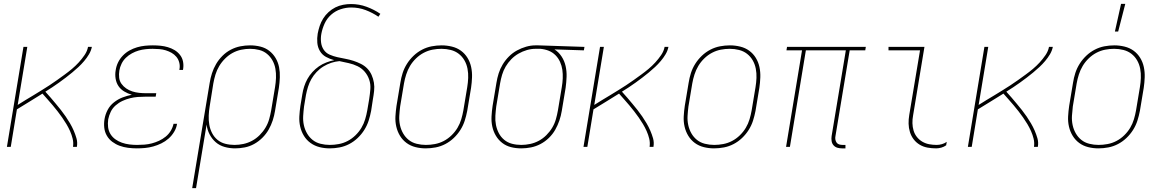

<svg xmlns="http://www.w3.org/2000/svg" viewBox="-20 -764 6040 999"><path d="M16 0 102 -520H122L72 -218Q92 -231 113 -243.5Q134 -256 154.5 -268.5Q175 -281 196 -294Q217 -307 237 -320Q257 -333 276.5 -347Q296 -361 316 -375.5Q336 -390 354.5 -405.5Q373 -421 389.5 -439Q406 -457 420 -477.5Q434 -498 438 -520H458Q454 -500 443 -481.5Q432 -463 418 -446.5Q404 -430 388.5 -415.5Q373 -401 356 -387Q339 -373 322 -360Q305 -347 287.5 -334.5Q270 -322 252 -310Q234 -298 216 -287Q230 -272 243.5 -256Q257 -240 270.5 -224Q284 -208 297 -191.5Q310 -175 322 -157.5Q334 -140 344.5 -122Q355 -104 363.5 -84.5Q372 -65 378 -44Q384 -23 380 0H360Q363 -22 358 -42.5Q353 -63 344.5 -82Q336 -101 325.5 -118.5Q315 -136 303.5 -152.5Q292 -169 279.5 -185Q267 -201 254 -216.5Q241 -232 227.5 -247Q214 -262 201 -277Q167 -256 134 -235.5Q101 -215 68 -195L36 0Z M692 8Q669 8 646 5Q623 2 602.5 -5.5Q582 -13 564.5 -26Q547 -39 536 -58Q525 -77 522.5 -99.5Q520 -122 524 -145Q528 -169 540 -192Q552 -215 573 -231.5Q594 -248 617.5 -257Q641 -266 666 -271Q645 -277 626.5 -288Q608 -299 596.5 -316Q585 -333 581.5 -355Q578 -377 582 -399Q585 -420 594.5 -439.5Q604 -459 619.5 -475Q635 -491 654 -501.5Q673 -512 693.5 -518Q714 -524 734.5 -526Q755 -528 775 -528Q796 -528 815.5 -526Q835 -524 853.5 -518.5Q872 -513 888 -503.5Q904 -494 916 -479Q928 -464 932 -445Q936 -426 933 -406L932 -400H913L914 -405Q917 -422 912.5 -439Q908 -456 897.5 -468.5Q887 -481 873 -489Q859 -497 843 -502Q827 -507 809 -508.5Q791 -510 774 -510Q756 -510 737.5 -508Q719 -506 701.5 -501Q684 -496 666.5 -486.5Q649 -477 635 -463.5Q621 -450 612.5 -432.5Q604 -415 601 -397Q598 -378 600 -360Q602 -342 612 -328Q622 -314 636.5 -304Q651 -294 668 -288.5Q685 -283 703 -281Q721 -279 740 -279H793L790 -261H737Q717 -261 697 -259.5Q677 -258 657 -253Q637 -248 617.5 -239Q598 -230 581.5 -215.5Q565 -201 556 -182Q547 -163 543 -143Q540 -122 542.5 -102Q545 -82 555 -66Q565 -50 580.5 -39Q596 -28 614.5 -21.5Q633 -15 653 -12.5Q673 -10 693 -10Q712 -10 731.5 -11.5Q751 -13 770 -18Q789 -23 807.5 -31.5Q826 -40 842 -53Q858 -66 868.5 -83.5Q879 -101 883 -120H902L901 -119Q898 -98 886 -78Q874 -58 857 -43Q840 -28 819.5 -18Q799 -8 777.5 -2Q756 4 734.5 6Q713 8 692 8Z M980 215 1071 -333Q1075 -358 1083 -383Q1091 -408 1104.5 -431Q1118 -454 1137.5 -473.5Q1157 -493 1181 -505.5Q1205 -518 1230.5 -523Q1256 -528 1281 -528Q1309 -528 1335 -521.5Q1361 -515 1381 -499.5Q1401 -484 1414 -462Q1427 -440 1432 -414.5Q1437 -389 1436 -361.5Q1435 -334 1431 -307L1411 -187Q1407 -162 1399 -137.5Q1391 -113 1378 -90Q1365 -67 1345.5 -47.5Q1326 -28 1302.5 -15Q1279 -2 1253.5 3Q1228 8 1203 8Q1175 8 1148.5 0.5Q1122 -7 1102.5 -24Q1083 -41 1070.5 -65Q1058 -89 1055 -116L1000 215ZM1200 -10Q1223 -10 1246.5 -15Q1270 -20 1291.5 -31.5Q1313 -43 1331 -61Q1349 -79 1361.5 -100Q1374 -121 1380.5 -144Q1387 -167 1391 -190L1411 -310Q1415 -334 1416 -358.5Q1417 -383 1413 -406Q1409 -429 1398 -449Q1387 -469 1369.5 -483.5Q1352 -498 1329 -504Q1306 -510 1281 -510Q1258 -510 1234.5 -505Q1211 -500 1190 -488.5Q1169 -477 1151 -459Q1133 -441 1120.5 -420Q1108 -399 1101 -376Q1094 -353 1090 -330L1071 -211Q1067 -187 1066 -162.5Q1065 -138 1069 -115Q1073 -92 1083.5 -71.5Q1094 -51 1111.5 -36.5Q1129 -22 1152 -16Q1175 -10 1200 -10Z M1696 8Q1668 8 1642.5 1.5Q1617 -5 1596 -20Q1575 -35 1561.5 -57Q1548 -79 1542 -105Q1536 -131 1537.5 -158.5Q1539 -186 1543 -213L1553 -273Q1556 -293 1562.5 -313.5Q1569 -334 1579.5 -353Q1590 -372 1605.5 -389Q1621 -406 1639 -418.5Q1657 -431 1678 -439Q1699 -447 1719 -451Q1696 -457 1676 -468Q1656 -479 1644.5 -498.5Q1633 -518 1631 -541.5Q1629 -565 1633 -589Q1637 -610 1643.5 -629.5Q1650 -649 1661.5 -667.5Q1673 -686 1689.5 -701Q1706 -716 1725 -725.5Q1744 -735 1765 -739Q1786 -743 1806 -743Q1849 -743 1888 -728.5Q1927 -714 1959 -692L1949 -677Q1918 -698 1882.5 -711.5Q1847 -725 1807 -725Q1780 -725 1752.5 -716Q1725 -707 1703 -687.5Q1681 -668 1669 -641.5Q1657 -615 1652 -588Q1648 -566 1650.5 -544Q1653 -522 1664.5 -505Q1676 -488 1695.5 -479.5Q1715 -471 1735.5 -466.5Q1756 -462 1777.5 -458Q1799 -454 1819 -447.5Q1839 -441 1858 -431.5Q1877 -422 1891 -407.5Q1905 -393 1913.5 -374Q1922 -355 1925.5 -334Q1929 -313 1926.5 -290.5Q1924 -268 1920 -246L1911 -187Q1906 -161 1898 -136Q1890 -111 1875.5 -88Q1861 -65 1841 -46Q1821 -27 1797 -14.5Q1773 -2 1747 3Q1721 8 1696 8ZM1696 -10Q1719 -10 1743 -14.5Q1767 -19 1789 -30.5Q1811 -42 1829.5 -60Q1848 -78 1860.5 -99Q1873 -120 1880 -143.5Q1887 -167 1891 -190L1901 -249Q1905 -275 1907 -300.5Q1909 -326 1901 -349.5Q1893 -373 1877.5 -391Q1862 -409 1840.5 -419.5Q1819 -430 1794.5 -435.5Q1770 -441 1746 -446Q1724 -444 1703 -437Q1682 -430 1662.5 -418Q1643 -406 1627 -389Q1611 -372 1600 -352.5Q1589 -333 1582.5 -312Q1576 -291 1572 -270L1562 -210Q1559 -186 1557.5 -161Q1556 -136 1561 -113Q1566 -90 1577.5 -70Q1589 -50 1606.5 -36Q1624 -22 1647.5 -16Q1671 -10 1696 -10Z M2195 8Q2168 8 2142 1.5Q2116 -5 2095.5 -20Q2075 -35 2061.5 -57Q2048 -79 2042 -105Q2036 -131 2037.5 -158.5Q2039 -186 2043 -213L2063 -333Q2067 -359 2075 -384Q2083 -409 2097.5 -432Q2112 -455 2132 -474Q2152 -493 2176 -505.5Q2200 -518 2226 -523Q2252 -528 2278 -528Q2305 -528 2331.5 -521.5Q2358 -515 2378.5 -500Q2399 -485 2412.5 -463Q2426 -441 2431.5 -415Q2437 -389 2436 -361.5Q2435 -334 2431 -307L2411 -187Q2406 -161 2398 -136Q2390 -111 2375.5 -88Q2361 -65 2341 -46Q2321 -27 2297 -14.5Q2273 -2 2247 3Q2221 8 2195 8ZM2196 -10Q2219 -10 2243 -14.5Q2267 -19 2289 -30.5Q2311 -42 2329.5 -60Q2348 -78 2360.5 -99Q2373 -120 2380 -143.5Q2387 -167 2391 -190L2411 -310Q2415 -334 2416 -358.5Q2417 -383 2412.5 -406.5Q2408 -430 2396.5 -450Q2385 -470 2367 -484Q2349 -498 2325.5 -504Q2302 -510 2277 -510Q2254 -510 2230.5 -505.5Q2207 -501 2185 -489.5Q2163 -478 2144.5 -460Q2126 -442 2113.5 -421Q2101 -400 2093.5 -376.5Q2086 -353 2082 -330L2062 -210Q2059 -186 2057.5 -161.5Q2056 -137 2061 -113.5Q2066 -90 2077.5 -70Q2089 -50 2106.5 -36Q2124 -22 2147.5 -16Q2171 -10 2196 -10Z M2692 8Q2664 8 2638.5 1.5Q2613 -5 2593 -20.5Q2573 -36 2560 -58Q2547 -80 2541.5 -105.5Q2536 -131 2537.5 -158.5Q2539 -186 2543 -213L2563 -333Q2567 -358 2574.5 -382Q2582 -406 2595.5 -428.5Q2609 -451 2628 -470Q2647 -489 2670 -501.5Q2693 -514 2717.5 -521Q2742 -528 2766 -528H2781L3021 -520L3018 -502L2865 -507Q2887 -493 2902 -470Q2917 -447 2923 -420Q2929 -393 2928 -364.5Q2927 -336 2923 -307L2903 -187Q2899 -162 2890.5 -137Q2882 -112 2869 -89Q2856 -66 2836 -46.5Q2816 -27 2792 -14.5Q2768 -2 2742.5 3Q2717 8 2692 8ZM2692 -10Q2715 -10 2738.5 -15Q2762 -20 2783.5 -31.5Q2805 -43 2823 -61Q2841 -79 2853.5 -100Q2866 -121 2872.5 -144Q2879 -167 2883 -190L2903 -310Q2907 -333 2908 -356Q2909 -379 2906 -400.5Q2903 -422 2894 -442Q2885 -462 2870 -477Q2855 -492 2835 -500Q2815 -508 2792 -510H2766Q2744 -510 2721.5 -503.5Q2699 -497 2678 -485Q2657 -473 2640 -455.5Q2623 -438 2611 -417.5Q2599 -397 2592.5 -375Q2586 -353 2582 -330L2562 -210Q2559 -186 2557.5 -161.5Q2556 -137 2560.5 -114Q2565 -91 2575.5 -71Q2586 -51 2603.5 -36.5Q2621 -22 2644 -16Q2667 -10 2692 -10Z M3016 0 3102 -520H3122L3072 -218Q3092 -231 3113 -243.5Q3134 -256 3154.5 -268.5Q3175 -281 3196 -294Q3217 -307 3237 -320Q3257 -333 3276.5 -347Q3296 -361 3316 -375.5Q3336 -390 3354.5 -405.5Q3373 -421 3389.5 -439Q3406 -457 3420 -477.5Q3434 -498 3438 -520H3458Q3454 -500 3443 -481.5Q3432 -463 3418 -446.5Q3404 -430 3388.5 -415.5Q3373 -401 3356 -387Q3339 -373 3322 -360Q3305 -347 3287.5 -334.5Q3270 -322 3252 -310Q3234 -298 3216 -287Q3230 -272 3243.5 -256Q3257 -240 3270.5 -224Q3284 -208 3297 -191.5Q3310 -175 3322 -157.5Q3334 -140 3344.5 -122Q3355 -104 3363.5 -84.5Q3372 -65 3378 -44Q3384 -23 3380 0H3360Q3363 -22 3358 -42.5Q3353 -63 3344.5 -82Q3336 -101 3325.5 -118.5Q3315 -136 3303.5 -152.5Q3292 -169 3279.5 -185Q3267 -201 3254 -216.5Q3241 -232 3227.5 -247Q3214 -262 3201 -277Q3167 -256 3134 -235.5Q3101 -215 3068 -195L3036 0Z M3695 8Q3668 8 3642 1.5Q3616 -5 3595.5 -20Q3575 -35 3561.5 -57Q3548 -79 3542 -105Q3536 -131 3537.5 -158.5Q3539 -186 3543 -213L3563 -333Q3567 -359 3575 -384Q3583 -409 3597.5 -432Q3612 -455 3632 -474Q3652 -493 3676 -505.5Q3700 -518 3726 -523Q3752 -528 3778 -528Q3805 -528 3831.5 -521.5Q3858 -515 3878.5 -500Q3899 -485 3912.5 -463Q3926 -441 3931.5 -415Q3937 -389 3936 -361.5Q3935 -334 3931 -307L3911 -187Q3906 -161 3898 -136Q3890 -111 3875.5 -88Q3861 -65 3841 -46Q3821 -27 3797 -14.5Q3773 -2 3747 3Q3721 8 3695 8ZM3696 -10Q3719 -10 3743 -14.5Q3767 -19 3789 -30.5Q3811 -42 3829.5 -60Q3848 -78 3860.5 -99Q3873 -120 3880 -143.5Q3887 -167 3891 -190L3911 -310Q3915 -334 3916 -358.5Q3917 -383 3912.5 -406.5Q3908 -430 3896.5 -450Q3885 -470 3867 -484Q3849 -498 3825.5 -504Q3802 -510 3777 -510Q3754 -510 3730.5 -505.5Q3707 -501 3685 -489.5Q3663 -478 3644.5 -460Q3626 -442 3613.5 -421Q3601 -400 3593.5 -376.5Q3586 -353 3582 -330L3562 -210Q3559 -186 3557.5 -161.5Q3556 -137 3561 -113.5Q3566 -90 3577.5 -70Q3589 -50 3606.5 -36Q3624 -22 3647.5 -16Q3671 -10 3696 -10Z M4379 8H4361Q4348 8 4336.5 4.5Q4325 1 4317 -8Q4309 -17 4307 -30Q4305 -43 4307 -56L4381 -502H4173L4090 0H4070L4153 -502H4072L4075 -520H4485L4482 -502H4401L4327 -56Q4325 -47 4326.5 -38Q4328 -29 4333 -22Q4338 -15 4346.5 -12.5Q4355 -10 4364 -10H4379Z M4851 8Q4828 8 4806 4Q4784 0 4765.5 -11Q4747 -22 4734 -39Q4721 -56 4714.5 -77Q4708 -98 4707.5 -120.5Q4707 -143 4711 -166L4767 -502H4603V-520H4790L4731 -164Q4727 -143 4727.5 -123Q4728 -103 4733.5 -84.5Q4739 -66 4751 -51Q4763 -36 4779.5 -26.5Q4796 -17 4815 -13.5Q4834 -10 4854 -10Q4867 -10 4881 -14Q4895 -18 4906 -26L4903 -8Q4892 0 4878 4Q4864 8 4851 8Z M5016 0 5102 -520H5122L5072 -218Q5092 -231 5113 -243.5Q5134 -256 5154.5 -268.5Q5175 -281 5196 -294Q5217 -307 5237 -320Q5257 -333 5276.5 -347Q5296 -361 5316 -375.5Q5336 -390 5354.5 -405.5Q5373 -421 5389.5 -439Q5406 -457 5420 -477.5Q5434 -498 5438 -520H5458Q5454 -500 5443 -481.5Q5432 -463 5418 -446.5Q5404 -430 5388.5 -415.5Q5373 -401 5356 -387Q5339 -373 5322 -360Q5305 -347 5287.5 -334.5Q5270 -322 5252 -310Q5234 -298 5216 -287Q5230 -272 5243.5 -256Q5257 -240 5270.5 -224Q5284 -208 5297 -191.5Q5310 -175 5322 -157.5Q5334 -140 5344.5 -122Q5355 -104 5363.5 -84.5Q5372 -65 5378 -44Q5384 -23 5380 0H5360Q5363 -22 5358 -42.5Q5353 -63 5344.5 -82Q5336 -101 5325.5 -118.5Q5315 -136 5303.5 -152.5Q5292 -169 5279.5 -185Q5267 -201 5254 -216.5Q5241 -232 5227.5 -247Q5214 -262 5201 -277Q5167 -256 5134 -235.5Q5101 -215 5068 -195L5036 0Z M5695 8Q5668 8 5642 1.5Q5616 -5 5595.5 -20Q5575 -35 5561.5 -57Q5548 -79 5542 -105Q5536 -131 5537.5 -158.5Q5539 -186 5543 -213L5563 -333Q5567 -359 5575 -384Q5583 -409 5597.5 -432Q5612 -455 5632 -474Q5652 -493 5676 -505.5Q5700 -518 5726 -523Q5752 -528 5778 -528Q5805 -528 5831.5 -521.5Q5858 -515 5878.5 -500Q5899 -485 5912.5 -463Q5926 -441 5931.5 -415Q5937 -389 5936 -361.5Q5935 -334 5931 -307L5911 -187Q5906 -161 5898 -136Q5890 -111 5875.5 -88Q5861 -65 5841 -46Q5821 -27 5797 -14.5Q5773 -2 5747 3Q5721 8 5695 8ZM5696 -10Q5719 -10 5743 -14.5Q5767 -19 5789 -30.5Q5811 -42 5829.5 -60Q5848 -78 5860.5 -99Q5873 -120 5880 -143.5Q5887 -167 5891 -190L5911 -310Q5915 -334 5916 -358.5Q5917 -383 5912.5 -406.5Q5908 -430 5896.5 -450Q5885 -470 5867 -484Q5849 -498 5825.5 -504Q5802 -510 5777 -510Q5754 -510 5730.5 -505.5Q5707 -501 5685 -489.5Q5663 -478 5644.5 -460Q5626 -442 5613.5 -421Q5601 -400 5593.5 -376.5Q5586 -353 5582 -330L5562 -210Q5559 -186 5557.5 -161.5Q5556 -137 5561 -113.5Q5566 -90 5577.5 -70Q5589 -50 5606.5 -36Q5624 -22 5647.5 -16Q5671 -10 5696 -10ZM5781 -600 5813 -744H5835L5798 -600Z"/></svg>

Font: Iosevka Term Curly Th Obl
Style: Regular
Weight: 100
Italic angle: -9°
Designer: Belleve Invis
Foundry: Belleve Invis
Version: Version 32.3.0